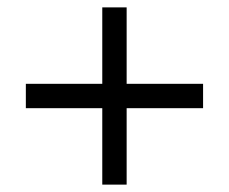

<svg xmlns="http://www.w3.org/2000/svg" viewBox="-20 -535 620 520"><path d="M257 -35V-242H50V-308H257V-515H323V-308H530V-242H323V-35Z"/></svg>

Font: Sometype Mono
Style: Regular
Weight: 400
Monospace: yes
Designer: Ryoichi Tsunekawa
Foundry: Dharma Type
Version: Version 1.000; ttfautohint (v1.8.3)